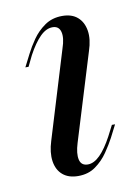

<svg xmlns="http://www.w3.org/2000/svg" viewBox="-59 -469 384 525"><g transform="rotate(-10 132.5 -206.5)"><path d="M130.6 -76.6Q121.8 -48.4 125.8 -31Q129.8 -13.7 148.4 -13.7Q165.3 -13.7 182.3 -30.6Q199.2 -47.6 216.1 -79L231.5 -108.9H240.3L222.6 -74.2Q213.7 -57.3 199.6 -36.7Q185.5 -16.1 165.3 -1.6Q145.2 12.9 116.9 12.9Q90.3 12.9 74.2 -0.8Q58.1 -14.5 54.4 -39.1Q50.8 -63.7 60.5 -94.4L134.7 -337.9Q144.4 -366.1 139.9 -383.1Q135.5 -400 117.7 -400Q100 -400 83.1 -383.1Q66.1 -366.1 49.2 -334.7L34.7 -304.8H25.8L43.5 -339.5Q52.4 -357.3 66.1 -377Q79.8 -396.8 100.4 -411.3Q121 -425.8 149.2 -425.8Q175.8 -425.8 191.5 -412.1Q207.3 -398.4 211.3 -374.2Q215.3 -350 204.8 -318.5Z"/></g></svg>

Font: Playfair 144pt SemiCondensed
Style: Italic
Weight: 400
Width: 4
Italic angle: -15.6°
Designer: Claus Eggers Sørensen
Foundry: Claus Eggers Sørensen
Version: Version 2.203